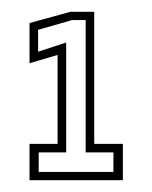

<svg xmlns="http://www.w3.org/2000/svg" viewBox="-20 -720 258 325"><path d="M30 -415V-476.5H77.5V-627L30 -613V-681L99 -700H139.5V-476.5H188V-415ZM45.5 -429H172V-462H125V-686H102L44.5 -669.5V-632.5L92 -648V-462H45.5Z"/></svg>

Font: Tourney Condensed Light
Style: Regular
Weight: 300
Width: 3
Designer: Tyler Finck
Foundry: Etcetera Type Co
Version: Version 1.010; ttfautohint (v1.8.3)